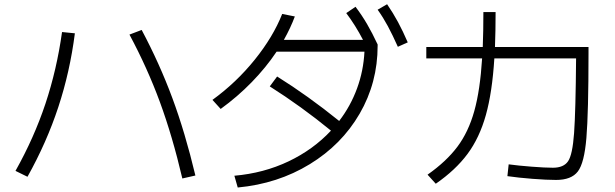

<svg xmlns="http://www.w3.org/2000/svg" viewBox="-20 -838 2852 890"><path d="M580.1 -677.7 636.7 -699.2Q719.7 -543 778.8 -383.8Q837.9 -224.6 885.7 -24.4L825.2 -10.7Q779.3 -207 721.2 -365Q663.1 -522.9 580.1 -677.7ZM267.6 -689.5 327.1 -683.6Q304.2 -504.9 250.2 -341.3Q196.3 -177.7 107.4 -18.6L51.8 -45.9Q138.2 -199.7 190.7 -357.4Q243.2 -515.1 267.6 -689.5Z M1514.2 -232.4Q1377 -344.7 1230.5 -437.5L1264.6 -483.4Q1407.7 -394 1552.2 -277.3Q1605 -346.2 1635 -428Q1665 -509.8 1669.4 -598.6H1262.2Q1212.9 -524.9 1147 -457.3Q1081.1 -389.6 1002.9 -333L964.8 -375Q1075.2 -455.1 1160.6 -561Q1246.1 -667 1288.1 -773.4L1346.7 -761.7Q1326.7 -708 1295.9 -653.3H1662.6Q1627.9 -720.2 1585 -777.3L1627.9 -806.6Q1657.2 -768.1 1681.4 -726.6Q1705.6 -685.1 1730.5 -631.8V-626Q1730.5 -454.6 1647 -310.8Q1563.5 -167 1415.5 -76.7Q1267.6 13.7 1082 31.2L1066.4 -23.4Q1202.1 -35.2 1317.1 -89.8Q1432.1 -144.5 1514.2 -232.4ZM1730.5 -793 1774.4 -818.4Q1802.2 -777.8 1825 -735.6Q1847.7 -693.4 1870.1 -641.6L1824.2 -621.1Q1799.8 -675.8 1778.1 -716.3Q1756.3 -756.8 1730.5 -793Z M2332 -21.5 2337.9 -76.2Q2380.9 -70.3 2443.8 -65.4Q2506.8 -60.5 2543 -60.5Q2592.8 -60.5 2613.3 -90.6Q2633.8 -120.6 2641.1 -220.7Q2648.4 -320.8 2650.4 -567.4H2271.5Q2261.7 -410.2 2232.2 -304.7Q2202.6 -199.2 2147.2 -124.5Q2091.8 -49.8 2000 13.7L1961.9 -28.3Q2048.8 -89.4 2100.1 -157.7Q2151.4 -226.1 2178.5 -323Q2205.6 -419.9 2214.8 -567.4H1956.1V-620.1H2217.8Q2220.7 -694.3 2220.7 -782.2H2277.3Q2277.3 -694.8 2274.4 -620.1H2708V-591.8Q2708 -315.4 2698.2 -198.7Q2688.5 -82 2658.4 -43Q2628.4 -3.9 2557.6 -3.9Q2515.1 -3.9 2448.7 -9Q2382.3 -14.2 2332 -21.5Z"/></svg>

Font: Pretendard Light
Style: Regular
Weight: 300
Designer: Base glyphs from Inter by Rasmus Andersson; Hangeul glyphs from Noto Sans CJK(Source Han Sans) by Jang Soo-young and Kan
Foundry: Kil Hyung-jin
Version: Version 1.309